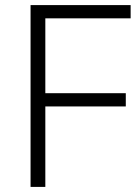

<svg xmlns="http://www.w3.org/2000/svg" viewBox="-20 -734 546 754"><path d="M158 0H100V-714H493V-662H158V-368H474V-316H158Z"/></svg>

Font: Noto Traditional Nushu Light
Style: Regular
Weight: 300
Designer: LIU Zhao
Foundry: LiuZhao Studio
Version: Version 2.003; ttfautohint (v1.8.4.7-5d5b)